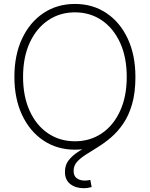

<svg xmlns="http://www.w3.org/2000/svg" viewBox="-20 -757 767 983"><path d="M363.8 9.3Q272.5 9.3 202.4 -37.6Q132.3 -84.5 93 -168.5Q53.7 -252.4 53.7 -363.3Q53.7 -475.1 93 -559.1Q132.3 -643.1 202.4 -689.9Q272.5 -736.8 363.8 -736.8Q455.1 -736.8 524.9 -689.9Q594.7 -643.1 634 -559.1Q673.3 -475.1 673.3 -363.3Q673.3 -252 634 -168Q594.7 -84 524.9 -37.4Q455.1 9.3 363.8 9.3ZM363.8 -33.7Q440.9 -33.7 500.7 -74Q560.5 -114.3 594.7 -188.5Q628.9 -262.7 628.9 -363.3Q628.9 -464.4 594.7 -538.6Q560.5 -612.8 500.7 -653.3Q440.9 -693.8 363.8 -693.8Q287.1 -693.8 227.1 -653.6Q167 -613.3 132.6 -539.1Q98.1 -464.8 98.1 -363.3Q98.1 -263.2 132.1 -189Q166 -114.7 226.1 -74.2Q286.1 -33.7 363.8 -33.7ZM408.2 206.5Q367.2 206.5 339.8 185.3Q312.5 164.1 312.5 122.6Q312.5 88.4 330.8 64.5Q349.1 40.5 379.4 20.8Q409.7 1 445.8 -19.8Q481.9 -40.5 517.8 -67.6Q553.7 -94.7 584 -133.5Q614.3 -172.4 632.6 -228.3Q650.9 -284.2 650.9 -363.3H673.3Q673.3 -282.2 656.2 -223.6Q639.2 -165 610.8 -123.8Q582.5 -82.5 548.8 -53.7Q515.1 -24.9 481.4 -4.2Q447.8 16.6 419.4 34.7Q391.1 52.7 374 72Q356.9 91.3 356.9 117.7Q356.9 143.6 372.8 155.5Q388.7 167.5 415 167.5Q422.9 167.5 429.7 166.5Q436.5 165.5 442.4 164.1L449.2 200.7Q439.9 203.1 429.9 204.8Q419.9 206.5 408.2 206.5Z"/></svg>

Font: Inter 24pt ExtraLight
Style: Regular
Weight: 250
Designer: Rasmus Andersson
Foundry: rsms
Version: Version 4.001;git-66647c0bb